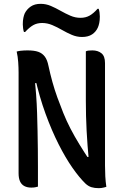

<svg xmlns="http://www.w3.org/2000/svg" viewBox="-20 -972 640 1002"><path d="M178 2Q171 4 163 5.5Q155 7 143 7Q122 7 107 -1Q92 -9 84.5 -25.5Q77 -42 77 -68Q77 -133 77 -199Q77 -265 77 -331Q77 -397 77 -463Q77 -529 77 -594Q77 -619 75 -648Q73 -677 67 -703Q78 -706 87 -707Q96 -708 105 -708.5Q114 -709 123 -709Q159 -709 180 -701.5Q201 -694 214 -676.5Q227 -659 233 -628Q242 -586 253.5 -544.5Q265 -503 279.5 -463Q294 -423 310.5 -382Q327 -341 348 -300.5Q369 -260 394.5 -218.5Q420 -177 449 -133L411 -153H467L444 -130Q440 -172 437 -212Q434 -252 432 -290Q430 -328 429 -367Q428 -406 428 -445.5Q428 -485 428 -527Q428 -573 428 -616.5Q428 -660 428 -704Q433 -707 441.5 -708Q450 -709 462 -709Q491 -709 509.5 -694Q528 -679 528 -643Q528 -577 528 -510.5Q528 -444 528 -377Q528 -310 528 -243Q528 -176 528 -108Q528 -80 529.5 -52Q531 -24 535 3Q529 5 522.5 6.5Q516 8 509.5 9Q503 10 496 10Q474 10 457.5 5Q441 0 426 -14Q394 -45 358 -96.5Q322 -148 286 -219Q250 -290 218 -377.5Q186 -465 163 -567L191 -538H142L160 -568Q165 -524 168.5 -477.5Q172 -431 173.5 -383.5Q175 -336 176 -288Q177 -240 177.5 -192.5Q178 -145 178 -100Q178 -74 178 -49Q178 -24 178 2ZM400 -879Q427 -879 447.5 -890.5Q468 -902 489 -926H495Q498 -918 499.5 -906.5Q501 -895 501 -886Q501 -866 498 -852Q495 -838 491 -829Q481 -806 460.5 -792.5Q440 -779 408 -779Q381 -779 355 -790Q329 -801 304 -815.5Q279 -830 253 -841Q227 -852 200 -852Q173 -852 153 -840.5Q133 -829 111 -805H105Q102 -813 100.5 -824.5Q99 -836 99 -845Q99 -865 102 -879Q105 -893 109 -902Q120 -924 140.5 -938Q161 -952 192 -952Q220 -952 245.5 -941Q271 -930 296.5 -915.5Q322 -901 347.5 -890Q373 -879 400 -879Z"/></svg>

Font: Recursive Monospace Casual Medium
Style: Regular
Weight: 500
Version: Version 1.047